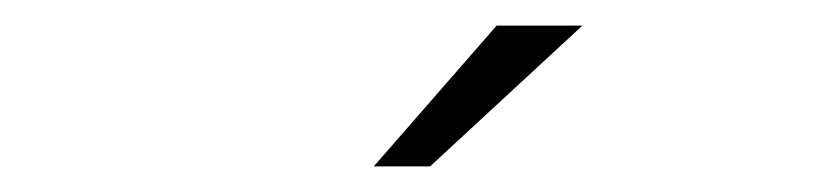

<svg xmlns="http://www.w3.org/2000/svg" viewBox="-20 -726 640 150"><path d="M272 -596 368 -706H435L316 -596Z"/></svg>

Font: Red Hat Display VF
Style: Regular
Weight: 300
Designer: Pentagram, MCKL
Foundry: Pentagram, MCKL
Version: Version 1.023